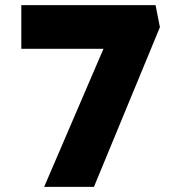

<svg xmlns="http://www.w3.org/2000/svg" viewBox="-20 -728 722 748"><path d="M152 0 427 -640 491 -538H63V-708H586L603 -622L346 0Z"/></svg>

Font: Lexend Tera ExtraBold
Style: Regular
Weight: 800
Designer: Bonnie Shaver-Troup, Thomas Jockin
Foundry: Lexend
Version: Version 1.007